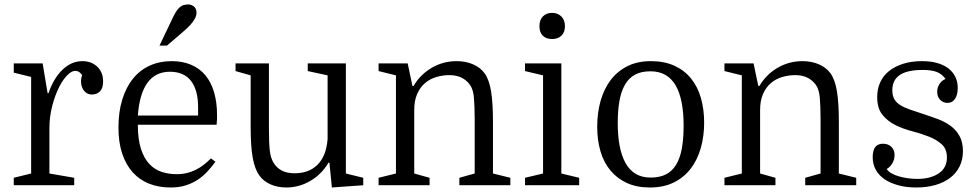

<svg xmlns="http://www.w3.org/2000/svg" viewBox="-20 -821 4338 851"><path d="M344 -489Q341 -478 340 -473Q339 -468 339 -462Q339 -447 343 -436Q347 -425 353.5 -417.5Q360 -410 368.5 -406Q377 -402 386 -402Q398 -402 407 -405.5Q416 -409 423 -416Q430 -423 433.5 -434Q437 -445 437 -460Q437 -501 411 -525.5Q385 -550 345 -550Q297 -550 257.5 -512.5Q218 -475 195 -408H191L169 -540H41V-499L118 -480V-52L41 -33V0H309V-33L199 -52V-254Q199 -303 211.5 -351.5Q224 -400 243 -437Q262 -474 284.5 -493.5Q307 -513 327 -504Q331 -502 335.5 -498Q340 -494 344 -489Z M591 -268H940Q942 -286 942 -294Q942 -302 942 -311Q942 -367 929 -411.5Q916 -456 891 -486.5Q866 -517 828 -533.5Q790 -550 741 -550Q688 -550 644.5 -530.5Q601 -511 570 -473Q539 -435 522 -380Q505 -325 505 -255Q505 -190 521.5 -140.5Q538 -91 568 -57.5Q598 -24 640.5 -7Q683 10 736 10Q773 10 802 1Q831 -8 855 -23.5Q879 -39 898 -59.5Q917 -80 935 -104L915 -119Q900 -104 883.5 -91Q867 -78 848 -68.5Q829 -59 808 -54Q787 -49 762 -49Q728 -49 697 -59Q666 -69 642.5 -93.5Q619 -118 605 -160.5Q591 -203 591 -268ZM733 -503Q795 -503 826.5 -462.5Q858 -422 858 -346V-309H591Q598 -405 633.5 -454Q669 -503 733 -503ZM728 -705 687 -619H720L774 -665Q784 -674 797.5 -685.5Q811 -697 823 -710Q835 -723 843 -737Q851 -751 851 -765Q851 -775 847.5 -782Q844 -789 838 -793.5Q832 -798 824.5 -800Q817 -802 808 -801Q794 -800 784.5 -794.5Q775 -789 766.5 -778Q758 -767 749 -749Q740 -731 728 -705Z M1172 -249V-540H1024V-506L1091 -487V-259Q1091 -173 1100 -122.5Q1109 -72 1129 -44Q1147 -18 1178.5 -4Q1210 10 1249 10Q1306 10 1356 -19.5Q1406 -49 1436 -100H1440L1451 10L1590 0V-33L1513 -52V-540H1344V-506L1432 -487V-205Q1429 -166 1417.5 -137.5Q1406 -109 1386.5 -90Q1367 -71 1341.5 -62Q1316 -53 1286 -53Q1251 -53 1228 -65.5Q1205 -78 1191 -102Q1186 -111 1182 -123Q1178 -135 1176 -152Q1174 -169 1173 -193Q1172 -217 1172 -249Z M1735 -487V-52L1658 -33V0H1884V-33L1816 -52V-334Q1816 -375 1829 -404.5Q1842 -434 1863.5 -452.5Q1885 -471 1913.5 -479.5Q1942 -488 1972 -488Q2007 -488 2031 -474Q2055 -460 2068 -437Q2072 -429 2075.5 -417.5Q2079 -406 2080.5 -388.5Q2082 -371 2083 -347Q2084 -323 2084 -290V-52L2016 -33V0H2242V-33L2165 -52V-281Q2165 -366 2156.5 -417Q2148 -468 2128 -496Q2109 -522 2076.5 -536Q2044 -550 2004 -550Q1944 -550 1893.5 -520.5Q1843 -491 1813 -440H1808L1787 -540H1658V-506Z M2307 -506 2387 -487V-52L2307 -33V0H2547V-33L2468 -52V-540H2307ZM2371 -705Q2371 -677 2386 -662.5Q2401 -648 2427 -648Q2453 -648 2468.5 -663Q2484 -678 2484 -705Q2484 -732 2468 -748Q2452 -764 2427 -764Q2402 -764 2386.5 -748.5Q2371 -733 2371 -705Z M3101 -277Q3101 -337 3086.5 -387Q3072 -437 3043 -473Q3014 -509 2969.5 -529.5Q2925 -550 2865 -550Q2805 -550 2760.5 -527.5Q2716 -505 2686.5 -466Q2657 -427 2642 -374Q2627 -321 2627 -259Q2627 -200 2641.5 -150.5Q2656 -101 2685.5 -65.5Q2715 -30 2758.5 -10Q2802 10 2860 10Q2921 10 2966 -12Q3011 -34 3041 -73Q3071 -112 3086 -164.5Q3101 -217 3101 -277ZM2718 -276Q2718 -331 2725.5 -373.5Q2733 -416 2750 -445.5Q2767 -475 2794.5 -490Q2822 -505 2863 -505Q2902 -505 2930 -488.5Q2958 -472 2975.5 -441Q2993 -410 3001.5 -365.5Q3010 -321 3010 -265Q3010 -206 3002 -162.5Q2994 -119 2976.5 -90.5Q2959 -62 2931.5 -48Q2904 -34 2864 -34Q2825 -34 2797.5 -50.5Q2770 -67 2752.5 -98.5Q2735 -130 2726.5 -174.5Q2718 -219 2718 -276Z M3268 -487V-52L3191 -33V0H3417V-33L3349 -52V-334Q3349 -375 3362 -404.5Q3375 -434 3396.5 -452.5Q3418 -471 3446.5 -479.5Q3475 -488 3505 -488Q3540 -488 3564 -474Q3588 -460 3601 -437Q3605 -429 3608.5 -417.5Q3612 -406 3613.5 -388.5Q3615 -371 3616 -347Q3617 -323 3617 -290V-52L3549 -33V0H3775V-33L3698 -52V-281Q3698 -366 3689.5 -417Q3681 -468 3661 -496Q3642 -522 3609.5 -536Q3577 -550 3537 -550Q3477 -550 3426.5 -520.5Q3376 -491 3346 -440H3341L3320 -540H3191V-506Z M4046 -28Q4025 -28 4003.5 -31Q3982 -34 3963.5 -39.5Q3945 -45 3931 -53Q3917 -61 3910 -72Q3925 -80 3935 -97Q3945 -114 3945 -134Q3945 -145 3941.5 -154Q3938 -163 3931 -170Q3924 -177 3914.5 -180.5Q3905 -184 3893 -184Q3881 -184 3872 -179.5Q3863 -175 3858 -167.5Q3853 -160 3850.5 -148.5Q3848 -137 3848 -124Q3848 -93 3862 -68Q3876 -43 3901.5 -26Q3927 -9 3962.5 0.5Q3998 10 4041 10Q4088 10 4126 -1Q4164 -12 4191 -32.5Q4218 -53 4233 -83Q4248 -113 4248 -151Q4248 -191 4233 -218Q4218 -245 4193.5 -263Q4169 -281 4138.5 -292.5Q4108 -304 4077 -314Q4041 -326 4014.5 -335Q3988 -344 3970.5 -355Q3953 -366 3944 -381.5Q3935 -397 3935 -421Q3935 -466 3968 -488.5Q4001 -511 4070 -511Q4108 -511 4131 -502.5Q4154 -494 4171 -471Q4155 -465 4144.5 -449.5Q4134 -434 4134 -414Q4134 -392 4147 -378.5Q4160 -365 4180 -365Q4201 -365 4213 -383Q4225 -401 4225 -431Q4225 -459 4214 -481Q4203 -503 4182.5 -518.5Q4162 -534 4133 -542Q4104 -550 4067 -550Q4020 -550 3983.5 -538.5Q3947 -527 3921 -506.5Q3895 -486 3881.5 -456.5Q3868 -427 3868 -391Q3868 -341 3891 -312.5Q3914 -284 3948 -267Q3982 -250 4022.5 -239.5Q4063 -229 4097 -215.5Q4131 -202 4154 -181.5Q4177 -161 4177 -123Q4177 -100 4168 -82.5Q4159 -65 4141.5 -53Q4124 -41 4100 -34.5Q4076 -28 4046 -28Z"/></svg>

Font: GradeGX
Style: Regular
Weight: 100
Width: 1
Designer: Adam Twardoch
Foundry: Adam Twardoch
Version: Version 2.002; DEVELOPMENT